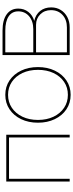

<svg xmlns="http://www.w3.org/2000/svg" viewBox="463 -1050 594 1561"><g transform="rotate(-90 760.5 -269.0)"><path d="M446.3 -515.6V0H423.8V-493.2H87.9V0H65.4V-515.6Z M770.5 7.8Q704.1 7.8 652.8 -26.6Q601.6 -61 572.8 -121.1Q543.9 -181.2 543.9 -257.8Q543.9 -335 572.8 -394.8Q601.6 -454.6 652.8 -489Q704.1 -523.4 770.5 -523.4Q836.9 -523.4 887.7 -489Q938.5 -454.6 967.3 -394.8Q996.1 -335 996.1 -257.8Q996.1 -181.2 967.3 -121.1Q938.5 -61 887.7 -26.6Q836.9 7.8 770.5 7.8ZM770.5 -14.6Q830.1 -14.6 876 -45.7Q921.9 -76.7 947.8 -131.6Q973.6 -186.5 973.6 -257.8Q973.6 -329.1 947.8 -384Q921.9 -439 876 -470Q830.1 -501 770.5 -501Q710.9 -501 664.8 -470Q618.7 -439 592.5 -384Q566.4 -329.1 566.4 -257.8Q566.4 -186.5 592.5 -131.6Q618.7 -76.7 664.8 -45.7Q710.9 -14.6 770.5 -14.6Z M1093.8 0V-545.9H1293Q1377.9 -545.9 1424.8 -512.2Q1471.7 -478.5 1471.7 -418Q1471.7 -371.1 1444.8 -336.4Q1418 -301.8 1372.1 -288.1Q1423.3 -276.4 1452.4 -240Q1481.4 -203.6 1481.4 -150.4Q1481.4 -106.4 1460.4 -72.5Q1439.5 -38.6 1402.8 -19.3Q1366.2 0 1318.4 0ZM1116.2 -22.5H1318.4Q1381.3 -22.5 1420.2 -58.3Q1459 -94.2 1459 -152.3Q1459 -204.6 1425 -239Q1391.1 -273.4 1339.8 -273.4H1116.2ZM1116.2 -295.9H1303.7Q1369.1 -295.9 1409.2 -329.8Q1449.2 -363.8 1449.2 -418Q1449.2 -468.8 1408.4 -496.1Q1367.7 -523.4 1293 -523.4H1116.2Z"/></g></svg>

Font: Inter Display Thin
Style: Regular
Weight: 100
Designer: Rasmus Andersson
Foundry: rsms
Version: Version 4.000;git-a52131595